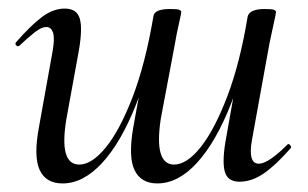

<svg xmlns="http://www.w3.org/2000/svg" viewBox="-20 -415 719 448"><path d="M131 -395Q159 -395 166 -372Q173 -349 164 -297L135 -138Q126 -84 133.5 -57.5Q141 -31 165 -31Q194 -31 226.5 -70.5Q259 -110 289 -187.5Q319 -265 338 -377L352 -376Q332 -258 297 -170Q262 -82 218 -34.5Q174 13 126 13Q87 13 72.5 -18.5Q58 -50 71 -119L103 -297Q108 -327 103.5 -339.5Q99 -352 88 -352Q77 -352 61.5 -340Q46 -328 26 -309Q22 -305 18 -309Q14 -313 18 -317Q51 -355 77.5 -375Q104 -395 131 -395ZM598 -394Q615 -394 619.5 -392Q624 -390 624 -387Q624 -384 619 -361.5Q614 -339 609 -315L568 -89Q558 -33 584 -33Q595 -33 612 -44.5Q629 -56 650 -77Q653 -81 657 -76.5Q661 -72 658 -69Q623 -29 595 -10Q567 9 539 9Q512 9 505 -13Q498 -35 506 -84L558 -377Q563 -394 598 -394ZM377 -394Q394 -394 398.5 -392Q403 -390 403 -387Q403 -384 397.5 -360Q392 -336 388 -312L355 -137Q347 -83 355 -57Q363 -31 386 -31Q416 -31 448.5 -72Q481 -113 510.5 -190.5Q540 -268 558 -377L572 -376Q553 -259 518.5 -171.5Q484 -84 440 -35.5Q396 13 347 13Q309 13 294 -18Q279 -49 291 -118L338 -377Q340 -394 377 -394Z"/></svg>

Font: Cormorant Medium
Style: Italic
Weight: 500
Italic angle: -10°
Designer: Christian Thalmann (Catharsis Fonts)
Foundry: Catharsis Fonts
Version: Version 4.000